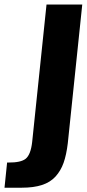

<svg xmlns="http://www.w3.org/2000/svg" viewBox="-36 -830 392 868"><path d="M-15.6 18.6 -3.9 -95.2Q-1 -95.2 2 -95.2Q58.1 -94.7 80.1 -112.3Q103 -130.9 109.4 -188L174.3 -809.6H335.9L270.5 -182.6Q264.2 -129.9 251.5 -94Q238.8 -58.1 215.1 -32Q191.4 -5.9 153.8 6.3Q116.2 18.6 62.5 18.6Z"/></svg>

Font: Oswald
Style: Demi-Bold
Weight: 600
Designer: Vernon Adams
Foundry: Vernon Adams
Version: 3.0; ttfautohint (v0.94.23-7a4d-dirty) -l 8 -r 50 -G 200 -x 